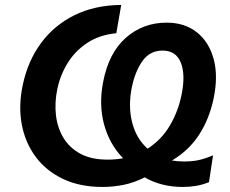

<svg xmlns="http://www.w3.org/2000/svg" viewBox="-20 -747 933 780"><path d="M396.5 12.5Q304.5 12.5 235.8 -20.2Q167 -53 124.5 -110.5Q82 -168 68.2 -242.8Q54.5 -317.5 72.5 -402Q93 -499 146.5 -571.8Q200 -644.5 282.5 -685.2Q365 -726 472.5 -727L452.5 -612Q384.5 -605.5 335.2 -573.2Q286 -541 255.5 -492Q225 -443 213 -386Q201.5 -331 207.2 -279.8Q213 -228.5 237.5 -187.5Q262 -146.5 306.5 -122.5Q351 -98.5 417 -98.5Q450 -98.5 480 -104Q424.5 -161.5 402.8 -241.5Q381 -321.5 399 -414Q421.5 -532 491.2 -593.5Q561 -655 657 -655Q730 -655 779.5 -616Q829 -577 848 -507.2Q867 -437.5 847.5 -345.5Q830 -263 788.5 -199.2Q747 -135.5 678.5 -95Q702 -91 728 -91Q762.5 -91 788 -96.8Q813.5 -102.5 845.5 -116L829 -7Q801.5 4 775.8 8.2Q750 12.5 722 12.5Q677.5 12.5 638.2 2.2Q599 -8 568 -26.5Q525.5 -5 482.8 3.8Q440 12.5 396.5 12.5ZM516 -394.5Q500 -317.5 516.5 -251Q533 -184.5 579.5 -143Q636 -179 670.2 -237.2Q704.5 -295.5 718 -364Q734 -444 714.5 -492.8Q695 -541.5 640.5 -541.5Q590 -541.5 560 -500.8Q530 -460 516 -394.5Z"/></svg>

Font: Commissioner SemiBold
Style: Italic
Weight: 600
Italic angle: -12°
Designer: Kostas Bartsokas
Foundry: Kostas Bartsokas
Version: Version 1.000; ttfautohint (v1.8.3)